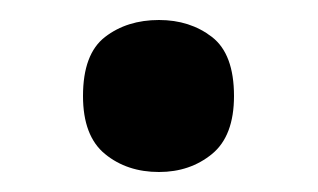

<svg xmlns="http://www.w3.org/2000/svg" viewBox="-20 -159 318 192"><path d="M63 -63Q63 -105 85 -122Q107 -139 139 -139Q170 -139 192 -122Q214 -105 214 -63Q214 -23 192 -5Q170 13 139 13Q107 13 85 -5Q63 -23 63 -63Z"/></svg>

Font: Noto Sans New Tai Lue SemiBold
Style: Regular
Weight: 600
Version: Version 2.003